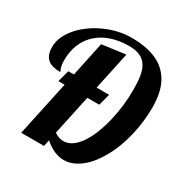

<svg xmlns="http://www.w3.org/2000/svg" viewBox="-174 -892 1010 1047"><g transform="rotate(30 331.5 -368.5)"><path d="M246.1 -40 237.8 0H94.2L168 -345.2H128.9L148.9 -418.9H184.1L230 -636.2L377.9 -655.8L327.1 -418.9H405.8L386.2 -345.2H311L257.8 -95.2Q285.2 -75.2 314.9 -75.2Q343.8 -75.2 369.9 -93.5Q396 -111.8 418 -145Q458.5 -206.1 483.9 -310.5Q506.8 -407.7 506.8 -507.8Q506.8 -558.1 501 -593.8Q495.1 -629.4 481 -652.8Q465.8 -678.2 438.5 -691.2Q411.1 -704.1 369.1 -704.1Q308.1 -704.1 258.5 -687.7Q209 -671.4 173.3 -639.6Q137.2 -607.9 118.2 -562.5Q99.1 -517.1 99.1 -460.9Q99.1 -429.7 106 -411.1Q107.9 -404.8 110.8 -399.9Q112.8 -396.5 112.8 -393.1Q58.6 -393.1 33.7 -414.6Q5.9 -438 5.9 -490.2Q5.9 -522.9 20 -554.9Q34.2 -586.9 60.1 -616.7Q84.5 -645 118.4 -669.7Q152.3 -694.3 191.9 -712.4Q274.9 -750 356.9 -750Q466.8 -750 534.7 -711.4Q593.8 -677.2 621.6 -612.3Q645 -557.6 645 -480Q645 -353 606.4 -237.3Q588.4 -182.6 562.5 -136.7Q536.6 -90.8 505.9 -57.1Q474.6 -23.4 439.7 -5.1Q404.8 13.2 368.2 13.2Q307.6 13.2 246.1 -40Z"/></g></svg>

Font: Pattaya
Style: Regular
Weight: 400
Designer: Pablo Impallari / Thai characters Designed by Thanarat Vachiruckul and Suppakit Chalermlarp
Foundry: Pablo Impallari
Version: Version 1.007;September 16, 2023;FontCreator 15.0.0.2934 64-